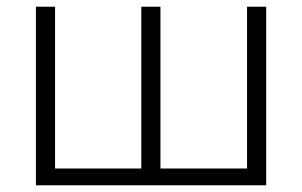

<svg xmlns="http://www.w3.org/2000/svg" viewBox="-20 -552 901 572"><path d="M773 -532V0H87V-532H144V-50H401V-532H458V-50H716V-532Z"/></svg>

Font: Noto Sans Light
Style: Regular
Weight: 300
Designer: Monotype Design Team
Foundry: Monotype Imaging Inc.
Version: Version 2.007